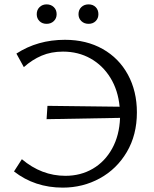

<svg xmlns="http://www.w3.org/2000/svg" viewBox="-20 -849 702 878"><path d="M44 -65 80 -121Q170 -45 279 -45Q349 -45 404.5 -77.5Q460 -110 493 -170Q526 -230 529 -310L193 -304L197 -365L527 -361Q520 -436 485 -493Q450 -550 394 -581.5Q338 -613 268 -613Q214 -613 170.5 -594.5Q127 -576 89 -542L55 -604Q152 -667 277 -667Q375 -667 449.5 -625Q524 -583 565 -507.5Q606 -432 606 -335Q606 -232 560 -154Q514 -76 436.5 -33.5Q359 9 267 9Q139 9 44 -65ZM148 -784Q148 -804 161 -816.5Q174 -829 193 -829Q213 -829 226 -816.5Q239 -804 239 -784Q239 -765 226 -752.5Q213 -740 193 -740Q173 -740 160.5 -752.5Q148 -765 148 -784ZM339 -784Q339 -804 352 -816.5Q365 -829 385 -829Q405 -829 417.5 -816.5Q430 -804 430 -784Q430 -765 417.5 -752.5Q405 -740 385 -740Q365 -740 352 -752.5Q339 -765 339 -784Z"/></svg>

Font: LXGW Bright GB
Style: Regular
Weight: 400
Designer: Christian Thalmann (Catharsis Fonts)
Foundry: LXGW / Christian Thalmann (Catharsis Fonts) / Fontworks Inc.
Version: Version 5.510